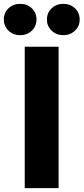

<svg xmlns="http://www.w3.org/2000/svg" viewBox="-76 -968 430 988"><path d="M225.6 -727.5V0H51.3V-727.5ZM249.5 -787.1Q213.9 -787.1 189.7 -810.3Q165.5 -833.5 165.5 -867.7Q165.5 -902.3 189.7 -925.3Q213.9 -948.2 249.5 -948.2Q285.6 -948.2 309.8 -925.3Q334 -902.3 334 -867.7Q334 -833.5 309.8 -810.3Q285.6 -787.1 249.5 -787.1ZM27.8 -787.1Q-8.3 -787.1 -32.2 -810.3Q-56.2 -833.5 -56.2 -867.7Q-56.2 -902.3 -32.2 -925.3Q-8.3 -948.2 27.8 -948.2Q64 -948.2 87.9 -925.3Q111.8 -902.3 111.8 -867.7Q111.8 -833.5 87.9 -810.3Q64 -787.1 27.8 -787.1Z"/></svg>

Font: Inter 24pt ExtraBold
Style: Regular
Weight: 800
Designer: Rasmus Andersson
Foundry: rsms
Version: Version 4.001;git-66647c0bb